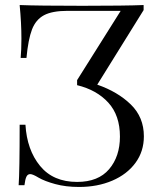

<svg xmlns="http://www.w3.org/2000/svg" viewBox="-20 -728 634 762"><path d="M551 -187Q551 -127 517.5 -81.5Q484 -36 425.5 -11Q367 14 294 14Q241 14 199 2.5Q157 -9 133 -23Q110 -37 100 -37Q90 -37 85 -27Q80 -17 77 7H54Q58 -48 58 -233H81Q87 -133 139 -69.5Q191 -6 286 -6Q370 -6 413 -56.5Q456 -107 456 -186Q456 -270 410 -320.5Q364 -371 286 -390V-410L459 -685H249Q187 -685 154.5 -667.5Q122 -650 107 -611Q92 -572 85 -498H62Q65 -530 65 -574Q65 -637 58 -708Q132 -705 307 -705Q477 -705 550 -708V-688L366 -392Q447 -364 499 -313.5Q551 -263 551 -187Z"/></svg>

Font: Playfair Display SC
Style: Regular
Weight: 400
Designer: Claus Eggers Sørensen
Foundry: Claus Eggers Sørensen
Version: Version 1.200; ttfautohint (v1.6)